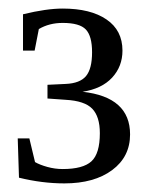

<svg xmlns="http://www.w3.org/2000/svg" viewBox="-20 -679 340 444"><path d="M280.8 -368.2Q280.8 -316.4 239.3 -285.6Q197.8 -254.9 128.9 -254.9Q77.6 -254.9 23.9 -268.1L21 -358.9H47.9L61 -304.2Q71.8 -297.9 89.4 -293Q106.9 -288.1 125 -288.1Q171.9 -288.1 191.4 -305.9Q210.9 -323.7 210.9 -371.1Q210.9 -409.2 193.4 -427.5Q175.8 -445.8 131.8 -448.2L89.8 -451.2V-482.9L131.8 -484.9Q165 -486.3 179 -503.2Q192.9 -520 192.9 -558.1Q192.9 -595.7 178.5 -610.8Q164.1 -626 125 -626Q93.8 -626 69.8 -611.8L60.1 -562H33.2V-646Q87.4 -659.2 125 -659.2Q189.5 -659.2 226.3 -634Q263.2 -608.9 263.2 -562Q263.2 -525.4 239.3 -499.5Q215.3 -473.6 170.9 -466.8Q280.8 -454.6 280.8 -368.2Z"/></svg>

Font: Liberation Serif
Style: Regular
Weight: 400
Designer: Steve Matteson
Foundry: Ascender Corporation
Version: Version 2.1.5